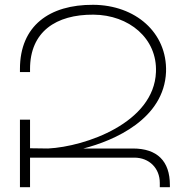

<svg xmlns="http://www.w3.org/2000/svg" viewBox="-20 -779 749 799"><path d="M533 -161H327C456 -194 663 -284 671 -480C676 -644 543 -758 368 -759C186 -760 63 -672 63 -492V-479H105V-492C105 -647 213 -719 369 -718C517 -717 635 -619 629 -479C621 -268 336 -169 180 -161L105 -162V-281H63V0H105V-123H539C601 -123 645 -79 645 -18V0H687V-9C687 -109 634 -161 533 -161Z"/></svg>

Font: Montserrat arm ExtraLight
Style: Regular
Weight: 275
Designer: Julieta Ulanovsky
Foundry: Julieta Ulanovsky
Version: Version 6.000;PS 006.000;hotconv 1.0.88;makeotf.lib2.5.64775